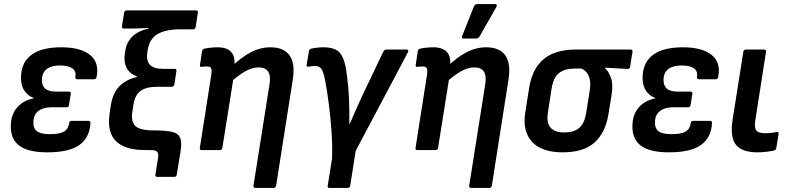

<svg xmlns="http://www.w3.org/2000/svg" viewBox="-20 -734 3860 939"><path d="M211.4 11Q115.6 11 72.2 -23.2Q28.8 -57.5 33.3 -126.4Q35.2 -176.6 65.1 -209.9Q95 -243.2 144.8 -252.9L145.1 -254.6Q112.2 -266.9 96 -295.8Q79.8 -324.6 83.1 -366.7Q87.5 -433.4 137 -468Q186.4 -502.7 280.4 -502.7Q373.8 -502.7 420.3 -465.3Q466.8 -428 452.3 -357.6Q450.3 -346.5 441.1 -346.5H357.6Q347.5 -346.5 348.5 -357.3Q353.8 -385.8 333.7 -399.8Q313.6 -413.8 273.1 -413.8Q231.8 -413.8 209.1 -396.8Q186.4 -379.8 185.1 -346.1Q183.8 -316.6 200.4 -301.3Q217 -285.9 255.1 -285.9H316.6Q328.1 -285.9 326.1 -274.7L317.3 -220.6Q316.6 -209.5 305.4 -209.5H233.4Q192.3 -209.5 168.9 -192.1Q145.4 -174.6 143.5 -141.4Q140.9 -108.2 159.5 -93Q178.1 -77.8 224.2 -77.8Q271.6 -77.8 292.9 -90.4Q314.3 -103 318.6 -132.5Q318.9 -142.9 330.1 -142.9H412.6Q422.4 -142.9 422.4 -131.8Q418 -60.1 367.7 -24.5Q317.3 11 211.4 11Z M748.8 131.1Q738.3 131.1 740 119.9L752.7 39.9Q755.3 25 752.7 16.2Q750 7.4 741.6 3.7Q733.2 0 715.3 0H691.8Q621.8 0 580.2 -20.6Q538.6 -41.2 523.3 -80Q508.1 -118.7 515.1 -170.7L520.7 -211.4Q530.1 -277.9 563.6 -311.9Q597.1 -345.9 651 -357.8L651.6 -359.1Q612.5 -374.5 598.5 -403.2Q584.5 -431.8 590.4 -472L592 -482.8Q598 -524.7 625.2 -553.3Q652.3 -582 707.3 -594.9L706.3 -597.2Q682.7 -596.2 665.1 -595.4Q647.5 -594.5 632.1 -594.5H585.9Q575.1 -594.5 576.5 -605.7L587 -671.9Q589.3 -683 599.5 -683H938.7Q949.8 -683 947.5 -671.2L936.9 -602.1Q934.9 -590.7 925.4 -590.7H866.3Q788.8 -590.7 749.9 -567Q711 -543.3 702.5 -490.1L700.5 -477.2Q694.2 -438.5 712.6 -417.9Q731.1 -397.2 777.7 -397.2H834Q844.7 -397.2 842.7 -386.4L832.8 -320.9Q831.8 -316.2 828.1 -312.8Q824.4 -309.5 820 -309.5H746.9Q695.5 -309.5 667.7 -289.6Q639.9 -269.8 632.3 -220.6L626.8 -184Q620.2 -138.7 642.5 -117.5Q664.9 -96.3 730.5 -96.3Q788.7 -96.3 819.8 -89.4Q851 -82.6 860.7 -61Q870.4 -39.5 863.3 5.4L844.5 119.9Q843.2 131.1 832.4 131.1Z M1229.9 185Q1217.7 185 1219.7 173.9L1298.3 -323.1Q1311.1 -404.4 1244.4 -404.4Q1214.1 -404.4 1180.2 -385.6Q1146.2 -366.9 1101.8 -326.3L1107.2 -403.4Q1159.1 -453.4 1206.1 -478Q1253.1 -502.7 1302.5 -502.7Q1368.8 -502.7 1396.9 -462.1Q1425 -421.6 1411 -339.1L1330.4 173.9Q1328 185 1318 185ZM966.7 0Q955.3 0 957.3 -11.1L1012.8 -364.6Q1017 -392.3 1012.3 -400.6Q1007.5 -408.9 992.1 -408.9Q985.4 -408.9 979 -408.4Q972.6 -407.9 965.7 -406.9Q956.3 -405.9 958 -416L968.2 -484Q969.6 -490.1 972.3 -492.4Q975 -494.8 981.5 -496.5Q996.6 -499.6 1013.4 -501.1Q1030.2 -502.7 1044.5 -502.7Q1090.8 -502.7 1111.5 -478.6Q1132.1 -454.6 1125.4 -408L1122 -387.2L1122.8 -358.6L1067.5 -11.1Q1065.5 0 1055.4 0Z M1591.3 185Q1580.5 185 1582.8 173.9L1603.8 42.7Q1606.1 -16.4 1601.8 -84.4Q1597.4 -152.3 1588.9 -219.4Q1580.4 -286.4 1570.1 -340.5Q1564.8 -369.5 1558.5 -384.6Q1552.3 -399.6 1543.2 -405.4Q1534.1 -411.2 1519.5 -411.2Q1512.2 -411.2 1504.1 -410.3Q1495.9 -409.5 1488.3 -407.9Q1477.9 -406.9 1479.6 -416.6L1490.8 -484Q1493.1 -494.1 1501.3 -495.8Q1514.8 -498.9 1530 -500.8Q1545.2 -502.7 1562.5 -502.7Q1597.6 -502.7 1620.9 -491.8Q1644.1 -481 1657.8 -449.5Q1671.5 -417.9 1677.7 -355.8Q1681.3 -329.7 1683.4 -305Q1685.5 -280.2 1686.8 -255.5Q1688.1 -227.9 1688.3 -194.8Q1688.6 -161.6 1688.5 -128.6H1690.9Q1700.4 -150.7 1711.6 -176.7Q1722.8 -202.7 1735.2 -229.6Q1747.6 -256.4 1758.8 -280.6L1855.2 -482.5Q1859.5 -491.7 1869.3 -491.7H1968Q1981.2 -491.7 1975.1 -478.5L1719.4 4.1L1692.8 173.9Q1690.8 185 1680.6 185Z M2284.9 185Q2272.7 185 2274.7 173.9L2353.3 -323.1Q2366.1 -404.4 2299.4 -404.4Q2269.1 -404.4 2235.2 -385.6Q2201.2 -366.9 2156.8 -326.3L2162.2 -403.4Q2214.1 -453.4 2261.1 -478Q2308.1 -502.7 2357.5 -502.7Q2423.8 -502.7 2451.9 -462.1Q2480 -421.6 2466 -339.1L2385.4 173.9Q2383 185 2373 185ZM2021.7 0Q2010.3 0 2012.3 -11.1L2067.8 -364.6Q2072 -392.3 2067.3 -400.6Q2062.5 -408.9 2047.1 -408.9Q2040.4 -408.9 2034 -408.4Q2027.6 -407.9 2020.7 -406.9Q2011.3 -405.9 2013 -416L2023.2 -484Q2024.6 -490.1 2027.3 -492.4Q2030 -494.8 2036.5 -496.5Q2051.6 -499.6 2068.4 -501.1Q2085.2 -502.7 2099.5 -502.7Q2145.8 -502.7 2166.5 -478.6Q2187.1 -454.6 2180.4 -408L2177 -387.2L2177.8 -358.6L2122.5 -11.1Q2120.5 0 2110.4 0ZM2246 -545.6Q2240.6 -545.6 2239.4 -549.9Q2238.2 -554.1 2240.6 -559.1L2298 -703Q2300.8 -709.4 2305.5 -711.7Q2310.2 -714.1 2316.3 -714.1H2401.6Q2407.7 -714.1 2409.4 -709.7Q2411 -705.3 2407.3 -699.6L2326 -556.8Q2320.2 -545.6 2306.7 -545.6Z M2732.5 11Q2628.4 11 2581.5 -40.9Q2534.7 -92.7 2548.8 -183.5L2567.6 -302.6Q2582.7 -398.3 2639 -445Q2695.4 -491.7 2797.1 -491.7H3063.7Q3075.2 -491.7 3073.2 -480.5L3061.6 -407.6Q3059.2 -396.1 3049.1 -396.8L2938.5 -403.2V-401.2Q2957.6 -383.7 2968.4 -352.2Q2979.2 -320.7 2970.9 -268.7L2955.8 -176.3Q2941.4 -85.2 2887.7 -37.1Q2834.1 11 2732.5 11ZM2740.7 -86.2Q2786.5 -86.2 2812.4 -108.2Q2838.3 -130.1 2846.6 -180.4L2863.4 -286.5Q2869.3 -321.5 2864.8 -343.6Q2860.2 -365.7 2849.4 -378.9Q2838.6 -392.1 2823.4 -398.7H2788.7Q2743.6 -398.7 2715 -377.6Q2686.3 -356.4 2677.5 -299.9L2659.4 -182.7Q2651.8 -131.8 2673.2 -109Q2694.5 -86.2 2740.7 -86.2Z M3251.4 11Q3155.6 11 3112.2 -23.2Q3068.8 -57.5 3073.3 -126.4Q3075.2 -176.6 3105.1 -209.9Q3135 -243.2 3184.8 -252.9L3185.1 -254.6Q3152.2 -266.9 3136 -295.8Q3119.8 -324.6 3123.1 -366.7Q3127.5 -433.4 3177 -468Q3226.4 -502.7 3320.4 -502.7Q3413.8 -502.7 3460.3 -465.3Q3506.8 -428 3492.3 -357.6Q3490.3 -346.5 3481.1 -346.5H3397.6Q3387.5 -346.5 3388.5 -357.3Q3393.8 -385.8 3373.7 -399.8Q3353.6 -413.8 3313.1 -413.8Q3271.8 -413.8 3249.1 -396.8Q3226.4 -379.8 3225.1 -346.1Q3223.8 -316.6 3240.4 -301.3Q3257 -285.9 3295.1 -285.9H3356.6Q3368.1 -285.9 3366.1 -274.7L3357.3 -220.6Q3356.6 -209.5 3345.4 -209.5H3273.4Q3232.3 -209.5 3208.9 -192.1Q3185.4 -174.6 3183.5 -141.4Q3180.9 -108.2 3199.5 -93Q3218.1 -77.8 3264.2 -77.8Q3311.6 -77.8 3332.9 -90.4Q3354.3 -103 3358.6 -132.5Q3358.9 -142.9 3370.1 -142.9H3452.6Q3462.4 -142.9 3462.4 -131.8Q3458 -60.1 3407.7 -24.5Q3357.3 11 3251.4 11Z M3683.2 11Q3609.4 11 3579.4 -25.8Q3549.3 -62.6 3563.2 -150.8L3615.3 -480.5Q3617.3 -491.7 3628.5 -491.7H3716.8Q3728.3 -491.7 3726.3 -480.5L3673.8 -144.7Q3668.1 -109.2 3679 -95.8Q3689.8 -82.4 3721.3 -82.4Q3736 -82.4 3750.8 -84.1Q3765.6 -85.8 3778.9 -88.8Q3789.3 -90.4 3787.6 -78.1L3776.7 -10.7Q3775 -0.2 3765.6 1.9Q3750.5 5.6 3728.4 8.3Q3706.4 11 3683.2 11Z"/></svg>

Font: Sofia Sans Semi Condensed
Style: Italic
Weight: 400
Italic angle: -9°
Designer: Botio Nikoltchev, Ani Petrova
Foundry: lettersoup
Version: Version 4.101